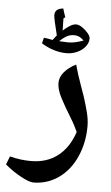

<svg xmlns="http://www.w3.org/2000/svg" viewBox="-86 -798 518 898"><g transform="rotate(5 173.0 -348.5)"><path d="M105 63Q86 63 47 42Q8 21 -29 -10L-14 -49Q13 -42 37.5 -39Q62 -36 85 -36Q159 -36 210.5 -75.5Q262 -115 287 -190Q280 -205 272 -220.5Q264 -236 254 -252Q223 -302 202.5 -341.5Q182 -381 182 -411Q182 -439 202.5 -463Q223 -487 257 -504Q262 -485 270.5 -458.5Q279 -432 288.5 -405.5Q298 -379 305 -359Q317 -322 326 -287Q335 -252 335 -221Q335 -143 305.5 -77Q276 -11 223 26Q170 63 105 63ZM207 -553Q148 -553 89 -589L96 -616Q106 -615 116 -613Q126 -611 137 -609L155 -632Q146 -668 140.5 -692.5Q135 -717 135 -726Q135 -756 174 -760Q177 -749 180.5 -739Q184 -729 187 -720L179 -714L180 -657Q193 -669 210 -680Q227 -691 241 -691Q254 -691 270 -680Q286 -669 297.5 -655Q309 -641 309 -631Q309 -610 294.5 -592Q280 -574 256.5 -563.5Q233 -553 207 -553ZM209 -604Q228 -604 245.5 -608Q263 -612 282 -619Q268 -632 257.5 -636Q247 -640 236 -640Q217 -640 201.5 -631.5Q186 -623 168 -606Z"/></g></svg>

Font: Noto Naskh Arabic UI Semi
Style: Bold
Weight: 700
Designer: Monotype Design Team, David Williams, Mohamad Dakak and Nizar Qandah
Foundry: Monotype Imaging Inc.
Version: Version 2.014; ttfautohint (v1.8.4.7-5d5b)